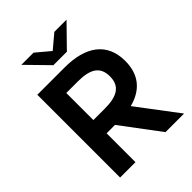

<svg xmlns="http://www.w3.org/2000/svg" viewBox="-249 -1021 1148 1148"><g transform="rotate(-45 324.5 -447.0)"><path d="M82 0H212V-244H283L466 0H623L429 -257C535 -284 597 -354 597 -471C597 -626 489 -700 313 -700H82ZM308 -356H212V-585H308C412 -585 467 -555 467 -471C467 -387 412 -356 308 -356ZM275 -757H389L523 -894H420L332 -820L244 -894H141Z"/></g></svg>

Font: Chess Sans SemiBold
Style: Regular
Weight: 600
Designer: Wolf Bōese
Foundry: Wolf Bōese
Version: Version 7.223;Glyphs 3.3 (3306)